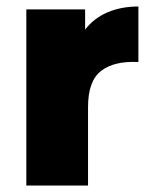

<svg xmlns="http://www.w3.org/2000/svg" viewBox="-20 -571 469 591"><path d="M61 -542H242V-480Q269 -515 311 -533Q353 -551 406 -551V-380Q332 -384 291.5 -353Q251 -322 251 -242V0H61Z"/></svg>

Font: Chess Sans ExtraBold
Style: Regular
Weight: 800
Designer: Wolf Bōese
Foundry: Wolf Bōese
Version: Version 7.223